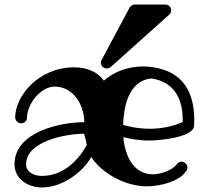

<svg xmlns="http://www.w3.org/2000/svg" viewBox="-20 -796 912 847"><path d="M786 -258C744 -239 695 -228 640 -228C588 -228 544 -239 523 -245C526 -321 544 -438 647 -450C746 -436 786 -364 786 -266C786 -263 786 -260 786 -258ZM363 -156C322 -84 257 -20 164 -20C134 -20 95 -34 95 -71C95 -174 273 -206 351 -206C351 -206 359 -178 363 -156ZM383 -103C428 -33 531 26 628 26C682 26 769 7 801 -41C805 -45 807 -51 807 -57C807 -70 795 -83 781 -83C774 -83 766 -79 761 -73C742 -45 688 -27 655 -27C567 -27 531 -111 524 -191C550 -184 592 -176 639 -176C680 -176 830 -189 836 -239C836 -241 837 -251 837 -267C837 -409 770 -497 616 -503C543 -503 483 -480 438 -440C412 -479 363 -499 307 -499C150 -499 47 -372 47 -278C47 -265 59 -252 73 -252C86 -252 99 -262 99 -275C99 -338 160 -414 221 -414C300 -414 351 -339 352 -257H351C252 -257 44 -217 44 -71C44 -8 102 31 165 31C249 31 338 -28 383 -103ZM735 -751C735 -764 724 -776 709 -776H575C565 -776 557 -771 552 -763L428 -531C426 -528 425 -523 425 -519C425 -506 436 -494 451 -494C457 -494 463 -496 468 -500L726 -731C732 -736 735 -743 735 -751Z"/></svg>

Font: Ribeye
Style: Regular
Weight: 400
Designer: Astigmatic (AOETI)
Foundry: Astigmatic (AOETI)
Version: Version 1.000